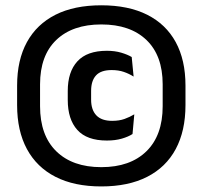

<svg xmlns="http://www.w3.org/2000/svg" viewBox="-20 -672 746 707"><path d="M353 14.5Q253.5 14.5 184.5 -20.8Q115.5 -56 79.2 -123Q43 -190 43 -285V-357Q43 -451 79.2 -517Q115.5 -583 184.5 -617.8Q253.5 -652.5 353 -652.5Q452.5 -652.5 521.8 -617.8Q591 -583 627 -517Q663 -451 663 -357V-285Q663 -190 627 -123Q591 -56 521.8 -20.8Q452.5 14.5 353 14.5ZM373.5 -154.5Q300 -154.5 264.8 -193.5Q229.5 -232.5 229.5 -304V-337Q229.5 -407.5 265 -446.2Q300.5 -485 373.5 -485Q403 -485 426.5 -478Q450 -471 465 -462L472 -390Q455.5 -400.5 436 -407.2Q416.5 -414 391 -414Q351.5 -414 333.5 -394.2Q315.5 -374.5 315.5 -337.5V-305Q315.5 -267.5 334.8 -247.2Q354 -227 393 -227Q419 -227 438.5 -234Q458 -241 474.5 -251L468 -178.5Q452.5 -168.5 428.5 -161.5Q404.5 -154.5 373.5 -154.5ZM353 -56.5Q459.5 -56.5 519.2 -115Q579 -173.5 579 -281V-361.5Q579 -467.5 519.2 -524.8Q459.5 -582 353 -582Q247 -582 187.2 -524.8Q127.5 -467.5 127.5 -361.5V-281Q127.5 -173.5 187.2 -115Q247 -56.5 353 -56.5Z"/></svg>

Font: Anek Telugu SemiBold
Style: Regular
Weight: 600
Designer: Omkar Bhoir (Telugu), Yesha Goshar (Latin)
Foundry: Ek Type
Version: Version 1.003